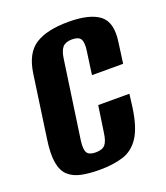

<svg xmlns="http://www.w3.org/2000/svg" viewBox="-103 -577 571 660"><g transform="rotate(-20 183.0 -246.5)"><path d="M150 11Q112 11 83.5 5Q55 -1 37 -17.5Q19 -34 13.5 -66.5Q8 -99 16 -152L48 -377Q58 -449 100.5 -476.5Q143 -504 222 -504Q300 -504 335.5 -476.5Q371 -449 360 -377L350 -304H236L248 -390Q252 -419 244.5 -431Q237 -443 213 -443Q190 -443 179 -431Q168 -419 164 -390L123 -105Q119 -74 126.5 -62Q134 -50 158 -50Q182 -50 192.5 -62Q203 -74 207 -105L221 -200H335L329 -152Q319 -82 296 -47Q273 -12 236.5 -0.5Q200 11 150 11Z"/></g></svg>

Font: Alumni Sans
Style: Bold Italic
Weight: 700
Italic angle: -8°
Designer: Robert E. Leuschke
Foundry: Robert E. Leuschke
Version: Version 1.016